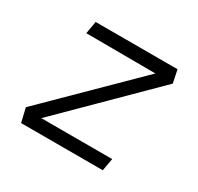

<svg xmlns="http://www.w3.org/2000/svg" viewBox="-118 -657 821 796"><g transform="rotate(30 293.0 -259.0)"><path d="M531.7 -456.1 131.3 -59.6H470.7L460 0H68.8L53.2 -66.9L448.2 -456.5L116.7 -458L127 -517.6H519Z"/></g></svg>

Font: Cascadia Code PL Light
Style: Italic
Weight: 300
Italic angle: -10°
Monospace: yes
Designer: Aaron Bell
Foundry: Saja Typeworks
Version: Version 2404.023; ttfautohint (v1.8.4)